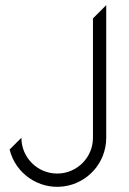

<svg xmlns="http://www.w3.org/2000/svg" viewBox="-20 -720 498 740"><path d="M338.3 -649.1V-189C338.3 -112.9 276.5 -51.1 200.4 -51.1C124.2 -51.1 62.5 -112.9 62.5 -189V-189.1L17 -143.7C39.9 -50.9 128.5 10.2 223.3 -1.3C318.2 -12.9 389.5 -93.5 389.4 -189V-700.2Z"/></svg>

Font: Expanse
Style: Expanse
Weight: 400
Designer: Ryan Lin
Version: Version 1.0